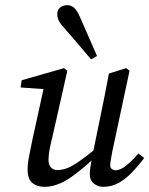

<svg xmlns="http://www.w3.org/2000/svg" viewBox="-20 -713 579 744"><path d="M152 11Q125 11 106 -3.5Q87 -18 87 -56Q87 -81 93.5 -111.5Q100 -142 105 -169L153 -388L161 -367L60 -374L64 -402L228 -449L241 -439L182 -178Q175 -151 171.5 -130Q168 -109 168 -93Q168 -74 177.5 -64Q187 -54 203 -54Q235 -54 273 -78.5Q311 -103 375 -157L376 -130Q309 -64 255.5 -26.5Q202 11 152 11ZM380 11Q360 11 344 -1.5Q328 -14 328 -39Q328 -50 330 -64Q332 -78 337 -105L368 -256Q377 -299 385.5 -342Q394 -385 402 -428L469 -449L482 -439L415 -125Q412 -108 409.5 -94.5Q407 -81 407 -73Q407 -63 413.5 -58Q420 -53 427 -53Q445 -53 466.5 -69.5Q488 -86 516 -118L539 -101Q518 -73 494 -47.5Q470 -22 442 -5.5Q414 11 380 11ZM356 -496 333 -483Q306 -515 279.5 -546Q253 -577 225 -609Q212 -623 207 -634.5Q202 -646 202 -659Q202 -675 213.5 -684Q225 -693 240 -693Q257 -693 268.5 -681.5Q280 -670 289 -649Q306 -611 322.5 -572.5Q339 -534 356 -496Z"/></svg>

Font: Lisu Bosa
Style: Italic
Weight: 400
Italic angle: -19°
Designer: David Morse, Annie Olsen, Victor Gaultney, Frank Grießhammer (Latin)
Foundry: SIL International
Version: Version 2.000